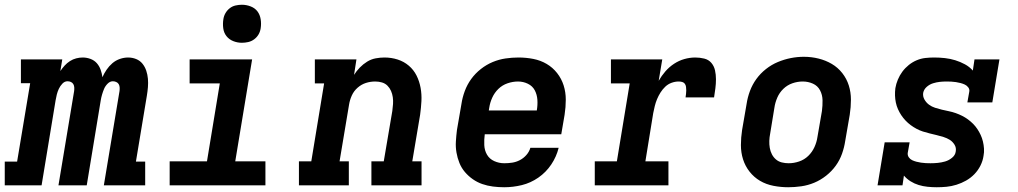

<svg xmlns="http://www.w3.org/2000/svg" viewBox="-62 -780 4282 808"><path d="M-42 0V-100H10L65 -430H26V-530H200L192 -481Q200 -493 210 -504Q220 -515 232.5 -523Q245 -531 259 -534.5Q273 -538 286 -538Q303 -538 319 -532Q335 -526 345.5 -514Q356 -502 361.5 -486.5Q367 -471 369 -455Q376 -471 386.5 -486.5Q397 -502 411 -514Q425 -526 442.5 -532Q460 -538 477 -538Q495 -538 511 -531.5Q527 -525 537.5 -512Q548 -499 553.5 -482.5Q559 -466 560.5 -448.5Q562 -431 560.5 -413Q559 -395 556 -377L510 -100H549V0H375L441 -397Q442 -405 441.5 -412.5Q441 -420 437.5 -426Q434 -432 427 -435Q420 -438 413 -438Q401 -438 391 -428Q381 -418 376 -406Q371 -394 367.5 -382Q364 -370 362 -358L303 0H184L250 -397Q251 -405 250.5 -412.5Q250 -420 246.5 -426Q243 -432 236.5 -435Q230 -438 222 -438Q210 -438 200.5 -428Q191 -418 185.5 -406Q180 -394 177 -382Q174 -370 172 -358L113 0Z M652 0V-101H809L863 -429H736V-530H999L928 -101H1055V0ZM956 -600Q937 -600 919.5 -607Q902 -614 891 -628Q880 -642 877.5 -661Q875 -680 878 -699Q880 -713 887 -725Q894 -737 905 -745.5Q916 -754 929.5 -757Q943 -760 956 -760Q975 -760 993 -753Q1011 -746 1021.5 -732Q1032 -718 1035 -699Q1038 -680 1035 -661Q1033 -647 1026 -635Q1019 -623 1007.5 -614.5Q996 -606 982.5 -603Q969 -600 956 -600Z M1196 0V-101H1248L1302 -429H1263V-530H1438L1428 -465Q1438 -481 1452 -495.5Q1466 -510 1483 -520.5Q1500 -531 1519 -534.5Q1538 -538 1556 -538Q1585 -538 1611.5 -529.5Q1638 -521 1658.5 -503.5Q1679 -486 1691 -462Q1703 -438 1708 -410.5Q1713 -383 1711.5 -354.5Q1710 -326 1706 -297L1673 -101H1712V0H1501V-101H1553L1589 -313Q1591 -328 1592 -342.5Q1593 -357 1591 -371Q1589 -385 1583.5 -397.5Q1578 -410 1568.5 -419.5Q1559 -429 1545.5 -433Q1532 -437 1517 -437Q1497 -437 1478 -431Q1459 -425 1443 -411Q1427 -397 1418.5 -378Q1410 -359 1407 -340L1367 -101H1406V0Z M2060 8Q2036 8 2012.5 5Q1989 2 1967.5 -5.5Q1946 -13 1927.5 -26Q1909 -39 1894.5 -56Q1880 -73 1871.5 -94Q1863 -115 1859 -138Q1855 -161 1856.5 -185Q1858 -209 1861 -233L1880 -343Q1884 -370 1894 -397Q1904 -424 1921 -447.5Q1938 -471 1961.5 -489.5Q1985 -508 2011.5 -519Q2038 -530 2065.5 -534Q2093 -538 2120 -538Q2152 -538 2182.5 -532Q2213 -526 2238.5 -511Q2264 -496 2282.5 -472.5Q2301 -449 2310 -420.5Q2319 -392 2319 -360.5Q2319 -329 2314 -297L2300 -215H1978Q1975 -192 1976 -169.5Q1977 -147 1987.5 -129Q1998 -111 2018 -102Q2038 -93 2060 -93Q2077 -93 2093.5 -95.5Q2110 -98 2125.5 -106Q2141 -114 2153 -127.5Q2165 -141 2170 -158H2289Q2280 -121 2258 -88Q2236 -55 2203.5 -32.5Q2171 -10 2134 -1Q2097 8 2060 8ZM1995 -315H2197Q2201 -338 2199.5 -360Q2198 -382 2188.5 -400Q2179 -418 2159.5 -427.5Q2140 -437 2118 -437Q2096 -437 2074 -429.5Q2052 -422 2035.5 -406Q2019 -390 2009.5 -369Q2000 -348 1997 -327Z M2441 0V-101H2534L2588 -429H2509V-530H2725L2710 -440Q2722 -461 2738 -479.5Q2754 -498 2774.5 -511.5Q2795 -525 2818 -531.5Q2841 -538 2864 -538Q2883 -538 2901.5 -533.5Q2920 -529 2931.5 -515.5Q2943 -502 2947 -484Q2951 -466 2951 -446.5Q2951 -427 2948.5 -408Q2946 -389 2943 -370H2823Q2824 -377 2825 -384.5Q2826 -392 2826 -399.5Q2826 -407 2825 -414.5Q2824 -422 2820 -427.5Q2816 -433 2809 -435Q2802 -437 2794 -437Q2779 -437 2764 -431.5Q2749 -426 2737.5 -415Q2726 -404 2717.5 -390.5Q2709 -377 2703 -362.5Q2697 -348 2693.5 -333.5Q2690 -319 2687 -304L2654 -101H2751V0Z M3255 8Q3224 8 3193 2Q3162 -4 3136.5 -19Q3111 -34 3092.5 -57.5Q3074 -81 3065 -109.5Q3056 -138 3056 -169.5Q3056 -201 3061 -233L3080 -343Q3084 -370 3094 -397Q3104 -424 3121 -447.5Q3138 -471 3161.5 -489.5Q3185 -508 3211.5 -519Q3238 -530 3265.5 -535.5Q3293 -541 3321 -541Q3353 -541 3383 -533.5Q3413 -526 3438.5 -511Q3464 -496 3482.5 -472.5Q3501 -449 3510 -420.5Q3519 -392 3519 -360.5Q3519 -329 3514 -297L3495 -187Q3491 -160 3481.5 -133Q3472 -106 3455 -82.5Q3438 -59 3414.5 -40.5Q3391 -22 3364.5 -11Q3338 0 3310 4Q3282 8 3255 8ZM3257 -93Q3279 -93 3301 -100.5Q3323 -108 3339.5 -124Q3356 -140 3365.5 -161Q3375 -182 3378 -203L3397 -313Q3400 -336 3399.5 -358.5Q3399 -381 3389 -400Q3379 -419 3359 -428Q3339 -437 3316 -437Q3294 -437 3272.5 -429.5Q3251 -422 3234.5 -406Q3218 -390 3209 -369Q3200 -348 3197 -327L3179 -217Q3176 -202 3175.5 -187Q3175 -172 3177.5 -157.5Q3180 -143 3186.5 -130.5Q3193 -118 3203.5 -109Q3214 -100 3228 -96.5Q3242 -93 3257 -93Z M3880 8Q3861 8 3841.5 6Q3822 4 3804 -1.5Q3786 -7 3770 -17Q3754 -27 3742 -41L3736 0H3631L3661 -181H3766L3758 -136Q3757 -126 3762.5 -118Q3768 -110 3776.5 -106Q3785 -102 3794.5 -99.5Q3804 -97 3814 -95.5Q3824 -94 3834 -93.5Q3844 -93 3854 -93Q3869 -93 3884.5 -94.5Q3900 -96 3915.5 -100.5Q3931 -105 3944.5 -116Q3958 -127 3960 -142Q3963 -158 3955 -171Q3947 -184 3935 -191.5Q3923 -199 3908.5 -203.5Q3894 -208 3879.5 -211.5Q3865 -215 3850.5 -218.5Q3836 -222 3822 -226.5Q3808 -231 3795 -238Q3782 -245 3770.5 -253.5Q3759 -262 3749 -272.5Q3739 -283 3731 -295Q3723 -307 3717 -320.5Q3711 -334 3708 -348.5Q3705 -363 3704.5 -378Q3704 -393 3706 -409Q3709 -427 3716.5 -445Q3724 -463 3735.5 -478.5Q3747 -494 3762.5 -506.5Q3778 -519 3796 -526.5Q3814 -534 3832.5 -536Q3851 -538 3869 -538Q3892 -538 3914.5 -535.5Q3937 -533 3958 -526.5Q3979 -520 3998.5 -509.5Q4018 -499 4032 -483L4039 -530H4144L4114 -349H4009L4017 -394Q4019 -404 4013 -412Q4007 -420 3998.5 -424Q3990 -428 3980.5 -430.5Q3971 -433 3961 -434.5Q3951 -436 3941.5 -436.5Q3932 -437 3922 -437Q3907 -437 3893 -435.5Q3879 -434 3864.5 -429.5Q3850 -425 3838 -414.5Q3826 -404 3823 -389Q3821 -374 3828.5 -361Q3836 -348 3847.5 -339.5Q3859 -331 3873 -326.5Q3887 -322 3901.5 -318.5Q3916 -315 3931 -312Q3946 -309 3960 -304Q3974 -299 3987 -292.5Q4000 -286 4011.5 -277.5Q4023 -269 4033 -259Q4043 -249 4051 -237Q4059 -225 4065 -212Q4071 -199 4074.5 -184.5Q4078 -170 4079 -154.5Q4080 -139 4077 -124Q4074 -103 4064 -83Q4054 -63 4038.5 -47Q4023 -31 4003.5 -20Q3984 -9 3963 -2.5Q3942 4 3921.5 6Q3901 8 3880 8Z"/></svg>

Font: Iosevka Slab Extended Oblique
Style: Bold
Weight: 700
Width: 7
Italic angle: -9°
Monospace: yes
Designer: Belleve Invis
Foundry: Belleve Invis
Version: Version 11.1.1; ttfautohint (v1.8.3)